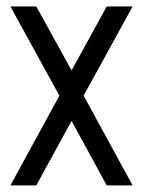

<svg xmlns="http://www.w3.org/2000/svg" viewBox="-20 -562 434 582"><path d="M11.5 0 160 -272 11.5 -542.5H90L197 -348.5L303.5 -542.5H382L233.5 -272L382 0H303.5L197 -195.5L90 0Z"/></svg>

Font: Mohave
Style: Regular
Weight: 400
Designer: Gumpita Rahayu
Foundry: Tokotype
Version: Version 2.003; ttfautohint (v1.8.3)